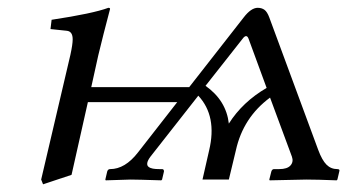

<svg xmlns="http://www.w3.org/2000/svg" viewBox="-20 -462 898 494"><path d="M603 -360.8 508.8 -241.2Q562 -203.6 568.8 -144Q604 -199.7 666 -235.8L620.1 -360.8Q614.7 -377.4 603 -360.8ZM436 -199.2H206.1L164.1 -12.2L90.8 12.2L85.9 0L161.1 -320.8Q167 -347.7 167 -360.8Q167 -381.3 151.9 -382.8L109.9 -387.2L112.8 -411.1Q219.2 -427.2 258.8 -441.9Q263.2 -441.9 263.2 -439Q245.1 -370.6 232.9 -319.8L214.8 -237.8H466.8L606.9 -417Q626 -441.9 643.1 -441.9Q653.3 -441.9 660.4 -436.8Q667.5 -431.6 672.9 -417L798.8 -76.2Q808.6 -49.8 820.1 -38.3Q831.5 -26.9 848.1 -26.9Q855 -26.9 853 -21L848.1 0L846.2 2Q795.9 0 768.1 0L673.8 2L672.9 0L678.2 -21Q680.2 -26.9 685.1 -26.9H698.2Q719.2 -26.9 727.5 -36.4Q735.8 -45.9 731 -59.1L674.8 -210.9Q605.5 -159.7 586.9 -75.2L568.8 0H501L518.1 -75.2Q539.1 -163.1 490.2 -215.8L367.2 -59.1Q359.9 -49.3 358.9 -42.7Q357.9 -36.1 362.3 -32.7Q366.7 -29.3 373.5 -28.1Q380.4 -26.9 390.1 -26.9H397Q401.9 -26.9 401.9 -21L397 0L395 2Q333 0 315.9 0L252 2L251 0L255.9 -21Q257.8 -26.9 263.2 -26.9Q301.8 -26.9 335 -69.8Z"/></svg>

Font: Common Serif Medium
Style: Italic
Weight: 500
Italic angle: -12°
Designer: Philipp H. Poll, Khaled Hosny
Foundry: Stefan Peev, Context Ltd.
Version: Version 1.026